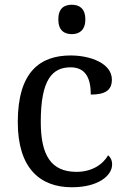

<svg xmlns="http://www.w3.org/2000/svg" viewBox="-20 -780 532 810"><path d="M283 -636C314 -636 340 -652 340 -698C340 -745 314 -760 283 -760C251 -760 226 -745 226 -698C226 -652 251 -636 283 -636ZM283 10C396 10 453 -40 453 -86C453 -104 446 -117 436 -125C413 -84 365 -55 303 -55C196 -55 152 -124 152 -266C152 -445 201 -496 278 -496C345 -496 363 -444 363 -381C422 -381 452 -398 452 -444C452 -513 361 -546 278 -546C151 -546 55 -479 55 -265C55 -69 150 10 283 10Z"/></svg>

Font: Noto Serif Devanagari
Style: Regular
Weight: 400
Designer: Universal Thirst, Indian Type Foundry and the Monotype Design Team
Foundry: Monotype Imaging Inc.
Version: Version 2.004